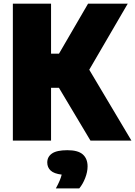

<svg xmlns="http://www.w3.org/2000/svg" viewBox="-20 -760 730 1038"><path d="M49.5 0V-740H256V-470H299L456 -740H670.5L462.5 -383L690.5 0H469L298.5 -285.5H256V0ZM282 258.5Q307 213 313.5 184Q272 179 253.8 162Q235.5 145 235.5 118.5Q235.5 87.5 261.2 69.8Q287 52 344.5 52Q402 52 427.8 75Q453.5 98 453.5 139.5Q453.5 169.5 440.5 202.8Q427.5 236 408.5 258.5Z"/></svg>

Font: Encode Sans Semi Condensed Black
Style: Regular
Weight: 900
Width: 4
Designer: Multiple Designers
Foundry: Impallari Type
Version: Version 3.000; ttfautohint (v1.8.3) -l 8 -r 50 -G 200 -x 14 